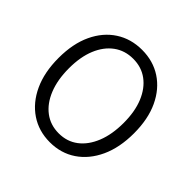

<svg xmlns="http://www.w3.org/2000/svg" viewBox="-188 -923 1114 1114"><g transform="rotate(45 368.5 -366.0)"><path d="M369 13Q278 13 208 -34Q138 -81 98.5 -166.5Q59 -252 59 -369Q59 -486 98.5 -570Q138 -654 208 -699.5Q278 -745 369 -745Q460 -745 529.5 -699.5Q599 -654 638.5 -570Q678 -486 678 -369Q678 -252 638.5 -166.5Q599 -81 529.5 -34Q460 13 369 13ZM369 -60Q437 -60 487 -98Q537 -136 565 -205.5Q593 -275 593 -369Q593 -463 565 -530.5Q537 -598 487 -635Q437 -672 369 -672Q301 -672 250.5 -635Q200 -598 172 -530.5Q144 -463 144 -369Q144 -275 172 -205.5Q200 -136 250.5 -98Q301 -60 369 -60Z"/></g></svg>

Font: Source Han Sans SC Normal
Style: Regular
Weight: 350
Designer: Ryoko NISHIZUKA 西塚涼子 (kana, bopomofo & ideographs); Paul D. Hunt (Latin, Greek & Cyrillic); Sandoll Communications 산돌커뮤니
Foundry: Adobe
Version: Version 2.004;hotconv 1.0.118;makeotfexe 2.5.65603